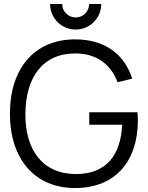

<svg xmlns="http://www.w3.org/2000/svg" viewBox="-20 -933 745 968"><path d="M361.5 -784C432.5 -784 490.5 -841.5 490.5 -913H429.5C429.5 -875.5 399.5 -845 361.5 -845C324 -845 293.5 -875.5 293.5 -913H232.5C232.5 -841.5 290 -784 361.5 -784ZM358.5 15C570 15 675 -130 675 -324.5C675 -331.5 674.5 -351.5 673 -367H430V-304H596C588.5 -150.5 516 -55 361.5 -55.5C192.5 -56.5 106.5 -180 108 -360C109.5 -540 192.5 -664.5 361.5 -663.5C467.5 -663.5 540.5 -606.5 572.5 -518.5L646.5 -536.5C608.5 -657 511.5 -734.5 358.5 -734.5C152.5 -734.5 30 -586.5 30 -360C30 -132 154.5 15 358.5 15Z"/></svg>

Font: Manrope
Style: Regular
Weight: 400
Designer: Mikhail Sharanda
Foundry: Mikhail Sharanda
Version: Version 4.505